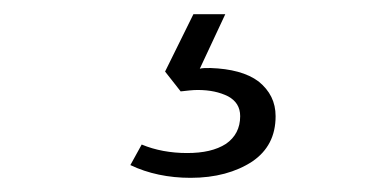

<svg xmlns="http://www.w3.org/2000/svg" viewBox="-20 -32 538 271"><path d="M164 201C189 213 218 219 249 219C284 219 313 211 336 196C358 181 369 160 369 132C369 112 361 96 345 83C329 71 306 65 277 64C270 64 265 64 262 65C262 65 298 -12 298 -12C298 -12 253 -12 253 -12C253 -12 213 69 213 69C213 69 235 97 235 97C244 96 252 95 259 95C276 95 290 98 302 104C313 110 319 119 319 132C319 149 312 162 299 171C285 180 267 184 244 184C221 184 199 180 180 172C180 172 164 201 164 201Z"/></svg>

Font: BUSH 25 TRIRONG
Style: Regular
Weight: 400
Designer: Katatrad Team
Foundry: CadsonDemak